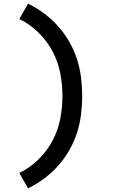

<svg xmlns="http://www.w3.org/2000/svg" viewBox="-20 -861 640 1042"><path d="M132 161 85 78Q142 50 188 5Q234 -40 264 -95.5Q294 -151 306.5 -214Q319 -277 319 -340Q319 -403 306.5 -466Q294 -529 264 -584.5Q234 -640 188 -685Q142 -730 85 -758L132 -841Q178 -819 219.5 -788Q261 -757 295 -719Q329 -681 355 -636Q381 -591 397 -542.5Q413 -494 419.5 -442.5Q426 -391 426 -340Q426 -289 419.5 -237.5Q413 -186 397 -137.5Q381 -89 355 -44Q329 1 295 39Q261 77 219.5 108Q178 139 132 161Z"/></svg>

Font: Iosevka Curly Slab SmBdEx
Style: Regular
Weight: 600
Width: 7
Monospace: yes
Designer: Belleve Invis
Foundry: Belleve Invis
Version: Version 11.1.0; ttfautohint (v1.8.3)